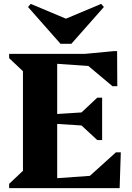

<svg xmlns="http://www.w3.org/2000/svg" viewBox="-20 -967 676 987"><path d="M27 0V-22L98 -89V-601L27 -668V-690H415L563 -704H582L583 -524H558L434 -628L274 -639V-381L399 -389L480 -465H505V-247H480L399 -322L274 -330V-51L442 -63L576 -184H601L595 0ZM138 -947 319 -871 500 -947 514 -931 347 -742H291L124 -931Z"/></svg>

Font: Platypi
Style: Bold
Weight: 700
Designer: David Sargent
Foundry: Bolt Cutter Type
Version: Version 1.200; ttfautohint (v1.8.4.7-5d5b)